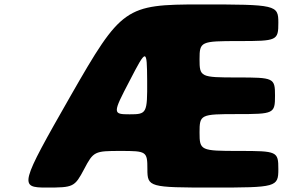

<svg xmlns="http://www.w3.org/2000/svg" viewBox="-20 -845 1336 865"><path d="M523 -165C640 -165 644 -163 644 -83C644 -2 652 0 939 0C1225 0 1234 -2 1234 -83C1234 -163 1229 -165 1056 -165C884 -165 879 -167 879 -248C879 -329 883 -331 1049 -331C1214 -331 1219 -333 1219 -414C1219 -494 1214 -496 1049 -496C883 -496 879 -498 879 -578C879 -658 884 -660 1056 -660C1229 -660 1234 -662 1234 -743C1234 -823 1224 -825 884 -825C544 -825 527 -813 298 -413C69 -12 66 0 189 0C311 0 316 -2 359 -83C401 -163 406 -165 523 -165ZM564 -330C487 -330 487 -334 564 -481C640 -628 642 -628 643 -481C644 -334 641 -330 564 -330Z"/></svg>

Font: Hussar Print
Style: Bold
Weight: 700
Foundry: Cannot Into Space Fonts
Version: Version 2.00